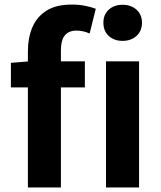

<svg xmlns="http://www.w3.org/2000/svg" viewBox="-20 -832 715 852"><path d="M103.8 0V-605.1Q103.8 -663.3 123.3 -710.1Q142.9 -756.8 185.6 -784.3Q228.3 -811.7 298.3 -811.7Q331.7 -811.7 358.9 -806Q386.1 -800.3 405.1 -793.1L377.7 -683.3Q349.6 -696.2 318.4 -696.2Q285.8 -696.2 268.1 -675.3Q250.3 -654.4 250.3 -607.9V0ZM28.4 -444.1V-553.2L112.3 -559.8H356.6V-444.1ZM450.3 0V-559.8H597.1V0ZM523.9 -650.6Q486.3 -650.6 462.5 -672.6Q438.8 -694.5 438.8 -731.4Q438.8 -767.1 462.5 -789Q486.3 -810.8 523.9 -810.8Q561.5 -810.8 585.8 -789Q610 -767.1 610 -731.4Q610 -694.5 585.8 -672.6Q561.5 -650.6 523.9 -650.6Z"/></svg>

Font: Noto Sans JP
Style: Regular
Weight: 100
Designer: Ryoko NISHIZUKA 西塚涼子 (kana, bopomofo & ideographs); Paul D. Hunt (Latin, Greek & Cyrillic); Sandoll Communications 산돌커뮤니
Foundry: Adobe
Version: Version 2.004;hotconv 1.0.118;makeotfexe 2.5.65603